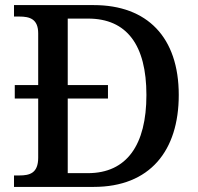

<svg xmlns="http://www.w3.org/2000/svg" viewBox="-20 -734 778 754"><path d="M35 0H348C569 0 682 -142 682 -361C682 -588 558 -714 348 -714H35V-669H56C96 -669 130 -660 130 -603V-400H38V-347H130V-115C130 -54 97 -45 56 -45H35ZM325 -54H246V-347H404V-400H246V-661H326C478 -661 555 -557 555 -361C555 -165 478 -54 325 -54Z"/></svg>

Font: Noto Serif Yezidi Medium
Style: Regular
Weight: 500
Designer: Dalton Maag Ltd
Foundry: Dalton Maag Ltd
Version: Version 1.001